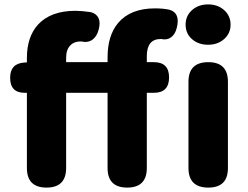

<svg xmlns="http://www.w3.org/2000/svg" viewBox="-20 -851 1124 871"><path d="M191 0Q102 0 102 -89V-430H92Q26 -430 26 -498Q26 -562 88 -567L102 -568V-588Q102 -683 152 -739Q210 -802 322 -802Q350 -802 392 -796Q444 -781 428 -718Q420 -686 399.5 -671Q379 -656 348 -663Q347 -663 345 -663Q316 -663 299 -645Q280 -626 280 -589V-569H374H468V-591Q468 -690 516 -747Q572 -813 683 -813Q720 -813 748 -807Q799 -793 782 -725Q775 -696 756.5 -682Q738 -668 711 -674Q710 -674 709 -674Q646 -674 646 -596V-569H678Q747 -569 747 -500Q747 -430 678 -430H646V-89Q646 0 557 0Q468 0 468 -89V-430H280V-89Q280 0 191 0ZM925 0Q835 0 835 -89V-480Q835 -569 925 -569Q1014 -569 1014 -480V-284V-89Q1014 0 925 0ZM924 -648Q880 -648 851 -673.5Q822 -699 822 -739Q822 -779 851 -805Q880 -831 924 -831Q968 -831 997 -805Q1026 -779 1026 -739Q1026 -700 997 -674Q968 -648 924 -648Z"/></svg>

Font: GenSenRounded TW H
Style: Regular
Weight: 900
Version: Version 1.501;PS 1;hotconv 16.6.51;makeotf.lib2.5.65220